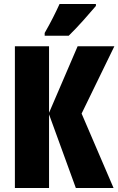

<svg xmlns="http://www.w3.org/2000/svg" viewBox="-20 -947 596 967"><path d="M280 -927Q265 -894 246.5 -857.5Q228 -821 205 -781V-767H326Q362 -802 402 -847Q442 -892 463 -917V-927ZM391 -375 556 -714H371L227 -379V-714H55V0H227V-371L362 0H552Z"/></svg>

Font: Noto Sans Display Condensed Black
Style: Regular
Weight: 900
Width: 3
Designer: Monotype Design team
Foundry: Monotype Imaging Inc.
Version: 1.000